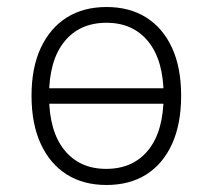

<svg xmlns="http://www.w3.org/2000/svg" viewBox="-20 -520 607 548"><path d="M284 8Q218 8 170.5 -22Q123 -52 96.5 -109Q70 -166 70 -247Q70 -327 96.5 -383.5Q123 -440 170.5 -470Q218 -500 284 -500Q350 -500 397.5 -470Q445 -440 471 -383.5Q497 -327 497 -247Q497 -166 471 -109Q445 -52 397.5 -22Q350 8 284 8ZM283 -38Q360 -38 403.5 -92Q447 -146 447 -247Q447 -347 403.5 -401Q360 -455 284 -455Q207 -455 163.5 -401Q120 -347 120 -247Q120 -146 163.5 -92Q207 -38 283 -38ZM98 -224V-268H469V-224Z"/></svg>

Font: Nunito Sans 7pt SemiCondensed ExtraLight
Style: Regular
Weight: 250
Width: 4
Designer: Vernon Adams
Foundry: Vernon Adams
Version: Version 3.101;gftools[0.9.27]